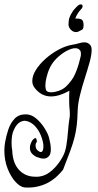

<svg xmlns="http://www.w3.org/2000/svg" viewBox="-116 -503 447 880"><path d="M298 -296Q304 -289 304 -273Q304 -251 294.5 -217Q285 -183 272.5 -144Q260 -105 250.5 -66.5Q241 -28 240 4Q239 44 235.5 73Q232 102 225 129Q218 156 205.5 190Q193 224 173 275Q134 323 89 341.5Q44 360 -4 356Q-23 354 -44.5 331Q-66 308 -81 270Q-96 232 -96 187Q-96 169 -93 151Q-88 121 -78 91Q-68 61 -49 41Q-30 21 2 21Q28 21 50.5 40.5Q73 60 88.5 85Q104 110 109 129Q112 141 114.5 154.5Q117 168 117 181Q117 204 108 213Q98 224 84 224Q72 224 57 218Q47 216 34 204.5Q21 193 21 175Q21 163 26 152Q31 141 35 137Q42 130 46 130Q50 130 51 134.5Q52 139 53 144V145Q53 148 50 151.5Q47 155 47 162Q47 179 56.5 186.5Q66 194 70 194Q83 194 83 168Q83 147 71 117Q61 92 43 73.5Q25 55 2 51Q-11 49 -25.5 57.5Q-40 66 -51 89Q-58 102 -60.5 118Q-63 134 -63 150Q-63 171 -60 186Q-58 244 -29 275.5Q0 307 46 307Q51 307 56 307Q61 307 66 306Q96 302 124 276.5Q152 251 171 216Q183 195 188 164.5Q193 134 195.5 101Q198 68 202 42Q204 33 204 26.5Q204 20 204 16Q204 5 202.5 -6.5Q201 -18 201 -46Q201 -54 201 -64Q201 -74 202 -87Q155 -61 118 -61Q73 -61 43 -100Q32 -114 32 -132Q32 -156 48.5 -182.5Q65 -209 92.5 -233.5Q120 -258 152.5 -275.5Q185 -293 216 -298Q230 -300 244.5 -304.5Q259 -309 271 -309Q288 -309 298 -296ZM248 -222Q250 -231 252.5 -239.5Q255 -248 255 -255Q255 -260 254 -265.5Q253 -271 248 -275Q242 -282 229 -282Q212 -282 188 -269Q164 -256 141.5 -233.5Q119 -211 107 -180Q102 -167 97 -147.5Q92 -128 92 -111Q92 -95 97 -87Q103 -80 119 -80Q134 -80 152.5 -86.5Q171 -93 184 -104Q214 -132 227.5 -162.5Q241 -193 248 -222ZM198 -391Q198 -411 203 -424Q208 -437 215 -447Q217 -452 226 -462Q235 -472 242 -478Q248 -483 254 -483Q262 -483 262.5 -475.5Q263 -468 255 -460Q248 -453 240.5 -441.5Q233 -430 229 -418H235Q254 -418 260.5 -411.5Q267 -405 267 -387Q267 -371 260.5 -367Q254 -363 243 -358Q237 -356 232 -356Q219 -356 208.5 -367Q198 -378 198 -391Z"/></svg>

Font: Ingrid Darling
Style: Regular
Weight: 400
Designer: Robert E. Leuschke
Foundry: Robert E. Leuschke
Version: Version 1.010; ttfautohint (v1.8.3)